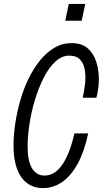

<svg xmlns="http://www.w3.org/2000/svg" viewBox="-20 -950 525 980"><path d="M199 10Q152 10 118 -15.5Q84 -41 66.5 -89Q49 -137 49 -205Q49 -260 58 -320Q67 -380 84 -439Q101 -498 126.5 -550Q152 -602 185 -642.5Q218 -683 258 -706.5Q298 -730 345 -730Q397 -730 427.5 -703.5Q458 -677 471.5 -634Q485 -591 484.5 -543Q484 -495 472 -451H402Q410 -484 414 -521.5Q418 -559 413 -592Q408 -625 389 -645.5Q370 -666 333 -666Q295 -666 262 -635Q229 -604 203 -553Q177 -502 158.5 -441Q140 -380 130.5 -317.5Q121 -255 121 -203Q121 -128 143.5 -91Q166 -54 207 -54Q259 -54 297 -108Q335 -162 360 -269H430Q411 -178 377 -115.5Q343 -53 298 -21.5Q253 10 199 10ZM313 -844 331 -930H415L397 -844Z"/></svg>

Font: Instrument Sans Condensed
Style: Italic
Weight: 400
Width: 3
Italic angle: -13°
Designer: Rodrigo Fuenzalida
Foundry: fragTYPE
Version: Version 1.000;gftools[0.9.28]